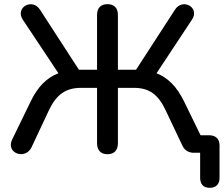

<svg xmlns="http://www.w3.org/2000/svg" viewBox="-20 -732 1072 920"><path d="M985 168C1015 168 1032 151 1032 120V-35C1032 -67 1013 -84 981 -84H941L861 -248C828 -315 786 -359 730 -381L900 -638C939 -697 854 -743 818 -685L632 -398H545V-660C545 -694 527 -712 495 -712C463 -712 445 -694 445 -660V-398H358L172 -685C136 -743 51 -697 89 -638L260 -381C204 -360 161 -316 128 -248L39 -65C5 2 101 36 131 -26L215 -205C251 -280 296 -311 368 -311H445V-46C445 -12 463 7 495 7C527 7 545 -12 545 -46V-311H622C693 -311 737 -281 773 -205L855 -32C866 -9 889 0 907 0H939V120C939 151 955 168 985 168Z"/></svg>

Font: Nunito SemiBold
Style: Regular
Weight: 600
Designer: Vernon Adams
Foundry: Vernon Adams
Version: Version 3.602